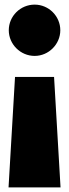

<svg xmlns="http://www.w3.org/2000/svg" viewBox="-20 -579 299 831"><path d="M130 -559C68 -559 18 -509 18 -448C18 -388 68 -337 130 -337C191 -337 241 -388 241 -448C241 -509 191 -559 130 -559ZM214 -246H45L17 232H242Z"/></svg>

Font: Glow Sans SC Normal Heavy
Style: Regular
Weight: 900
Designer: Ryoko NISHIZUKA (kana, bopomofo & ideographs); Paul D. Hunt (Latin, Greek & Cyrillic); Sandoll Communications, Soo-young
Version: Version 0.93